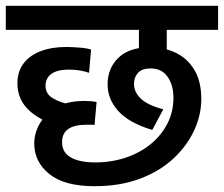

<svg xmlns="http://www.w3.org/2000/svg" viewBox="-20 -642 772 662"><path d="M555 -539V-437H459V-539H0V-622H732V-539ZM308 -82Q364 -82 413.5 -98.5Q463 -115 500 -145.5Q537 -176 557.5 -216.5Q578 -257 578 -305Q578 -348 558 -377Q538 -406 499 -406Q469 -406 455.5 -390.5Q442 -375 442 -353Q442 -324 466 -301.5Q490 -279 543 -265L505 -194Q425 -218 388 -259Q351 -300 351 -351Q351 -407 388.5 -443Q426 -479 497 -479Q547 -479 587 -459.5Q627 -440 650.5 -400.5Q674 -361 674 -301Q674 -245 649 -191.5Q624 -138 577 -94.5Q530 -51 461.5 -25.5Q393 0 306 0Q202 0 150 -42Q98 -84 98 -148Q98 -176 111 -204.5Q124 -233 151 -252Q154 -254 156 -258.5Q158 -263 161 -265Q183 -280 211 -287Q239 -294 270 -294Q281 -294 293.5 -293Q306 -292 313 -290L306 -211Q300 -212 292.5 -212Q285 -212 279 -212Q236 -212 215 -197Q194 -182 194 -152Q194 -116 224.5 -99Q255 -82 308 -82ZM203 -203Q129 -219 84.5 -257.5Q40 -296 40 -355Q40 -395 61 -423Q82 -451 120 -465.5Q158 -480 208 -480Q226 -480 253 -478Q280 -476 294 -471L287 -391Q273 -396 255.5 -399Q238 -402 217 -402Q178 -402 157.5 -387.5Q137 -373 137 -346Q137 -318 162.5 -303Q188 -288 225 -281Z"/></svg>

Font: Noto Sans Devanagari Medium
Style: Regular
Weight: 500
Version: Version 2.003